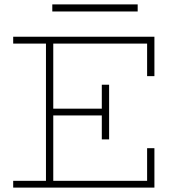

<svg xmlns="http://www.w3.org/2000/svg" viewBox="-20 -853 808 873"><path d="M606 -833V-800.8H217.8V-833ZM682.1 -506.8H648.9V-654.8H222.2V-358.9H442.9V-467.8H476.1V-219.2H442.9V-328.1H222.2V-30.8H648.9V-179.2H682.1V0H40V-30.8H189V-654.8H40V-686H682.1Z"/></svg>

Font: BioRhyme ExtraLight
Style: Regular
Weight: 275
Designer: Aoife Mooney
Foundry: Aoife Mooney Type
Version: Version 1.500;PS 001.500;hotconv 1.0.88;makeotf.lib2.5.64775